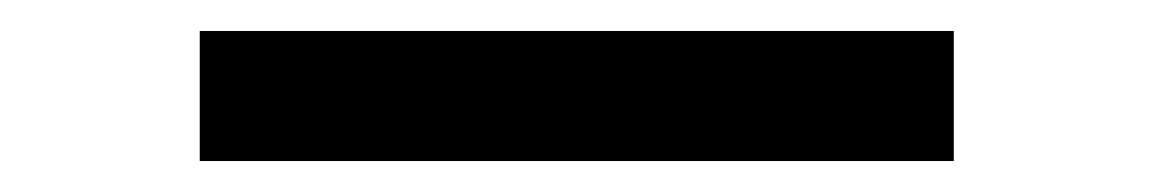

<svg xmlns="http://www.w3.org/2000/svg" viewBox="-20 -104 744 124"><path d="M109 -84H596V0H109Z"/></svg>

Font: Lopes Sans Medium
Style: Regular
Weight: 500
Designer: Gabriel Lam, Diego Maldonado
Foundry: TypeRant, Foresti Design
Version: Version 4.000